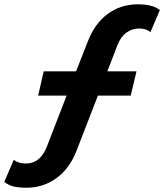

<svg xmlns="http://www.w3.org/2000/svg" viewBox="-126 -748 766 896"><path d="M511 -415 484 -302H331L231 -44Q198 40 136.5 84Q75 128 -1 128Q-38 128 -61.5 122.5Q-85 117 -106 101L-62 -2Q-40 15 -5 15Q61 15 92 -62L185 -302H52L78 -415H229L284 -555Q317 -640 378 -684Q439 -728 518 -728Q546 -728 572.5 -722.5Q599 -717 620 -701L576 -598Q556 -615 524 -615Q490 -615 463.5 -595.5Q437 -576 422 -537L375 -415Z"/></svg>

Font: Prodigy Sans
Style: Bold Italic
Weight: 700
Italic angle: -13°
Designer: Wei Huang
Foundry: Wei Huang
Version: Version 1.003; ttfautohint (v1.8.3)